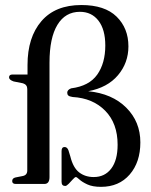

<svg xmlns="http://www.w3.org/2000/svg" viewBox="-20 -732 600 764"><path d="M538.5 -165.5Q538.5 -86.5 496 -37.5Q453.5 11.5 382 11.5Q348.5 11.5 327.5 1.8Q306.5 -8 296 -17.8Q285.5 -27.5 282 -27.5Q278 -27.5 270 -18.5Q262 -9.5 253.5 -0.8Q245 8 239.5 8Q225 8 225 -8.5V-131Q225 -147 237 -147Q247.5 -147 252.5 -133.5L260 -109Q271 -64.5 295 -46Q319 -27.5 353 -27.5Q397 -27.5 422.5 -61Q448 -94.5 448 -156Q448 -241 398.8 -291.2Q349.5 -341.5 269 -346Q256 -348 251.8 -352Q247.5 -356 247.5 -363Q247.5 -374.5 263 -380.5Q334.5 -389.5 366.8 -435Q399 -480.5 399 -551Q399 -614.5 371.8 -649.8Q344.5 -685 298 -685Q240 -685 208.5 -633.2Q177 -581.5 177 -483V-27.5Q177 0 156.5 0H43Q28.5 0 28.5 -11.5Q28.5 -23 42 -26L70 -31.5Q88.5 -35 88.5 -53.5V-378Q88.5 -395 71.5 -400.5L34 -408Q16 -414.5 16 -424Q16 -435.5 29.5 -435.5H89.5V-473.5Q89.5 -583.5 144.8 -647.8Q200 -712 303.5 -712Q397 -712 444 -665.8Q491 -619.5 491 -547.5Q491 -482 449.5 -432.8Q408 -383.5 331 -369Q426.5 -359.5 482.5 -303.5Q538.5 -247.5 538.5 -165.5Z"/></svg>

Font: Fraunces 144pt S050
Style: Regular
Weight: 400
Version: Version 1.000; ttfautohint (v1.8.3)